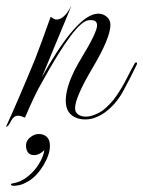

<svg xmlns="http://www.w3.org/2000/svg" viewBox="-24 -375 462 619"><path d="M-3 34 -4 32Q32 -46 89 -184Q98 -207 110.5 -241Q123 -275 139 -320H141Q151 -312 158 -312Q183 -312 205 -355V-354Q205 -352 161 -247Q137 -190 125 -160Q113 -130 111 -126Q225 -331 293 -331Q308 -331 320 -321Q332 -311 332 -295Q332 -253 275 -157Q218 -61 218 -26Q218 -13 228 -6Q238 1 252 1Q266 1 281 -5Q296 -11 306 -18Q333 -39 352 -67Q371 -95 385 -123Q399 -151 410 -170Q413 -175 416 -173.5Q419 -172 417 -167Q397 -125 373 -81Q349 -37 312 -11Q299 -2 283.5 4Q268 10 251 10Q223 10 205.5 -5Q188 -20 188 -51Q188 -105 238 -187Q289 -271 289 -293Q289 -310 270 -310H264Q242 -310 204 -259.5Q166 -209 112 -111Q99 -89 85.5 -60.5Q72 -32 57 3L55 4Q43 -2 34 -2Q21 -2 12 14Q4 31 -3 34ZM22 224Q11 224 11 219Q11 217 18 216Q43 212 65 194.5Q87 177 101.5 153.5Q116 130 119 109Q103 125 86 125Q72 125 65.5 115.5Q59 106 60 90Q62 76 75 66.5Q88 57 101 57Q117 57 127 66.5Q137 76 137 95Q137 115 126.5 138Q116 161 100.5 180Q85 199 68 209Q49 220 37.5 222Q26 224 22 224Z"/></svg>

Font: Imperial Script
Style: Regular
Weight: 400
Designer: Robert E. Leuschke
Foundry: Robert E. Leuschke
Version: Version 1.010; ttfautohint (v1.8.3)